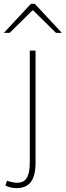

<svg xmlns="http://www.w3.org/2000/svg" viewBox="-58 -740 340 994"><path d="M27.8 233.9Q-4.9 233.9 -29.8 220.2L-22 195.8Q10.3 206.1 29.8 206.1Q50.3 206.1 63.7 198.2Q77.1 190.4 84 175Q90.8 159.7 93.5 141.6Q96.2 123.5 96.2 98.1V-478H126V102.1Q126 170.4 101.8 202.1Q77.6 233.9 27.8 233.9ZM-38.1 -569.8 102.1 -720.2H122.1L262.2 -569.8H231.9L113.8 -686H109.9L-7.8 -569.8Z"/></svg>

Font: Source Sans 3 ExtraLight
Style: Regular
Weight: 200
Designer: Paul D. Hunt
Foundry: Adobe
Version: Version 3.052;hotconv 1.1.0;makeotfexe 2.6.0